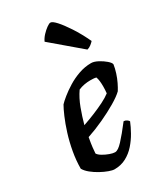

<svg xmlns="http://www.w3.org/2000/svg" viewBox="-191 -846 795 925"><g transform="rotate(-30 206.0 -383.5)"><path d="M164 0Q153 0 133.5 -7Q114 -14 92 -26Q70 -38 51.5 -53Q33 -68 24 -84Q24 -129 32.5 -176.5Q41 -224 54.5 -267Q68 -310 82.5 -343.5Q97 -377 107 -394Q117 -405 138.5 -422.5Q160 -440 189 -458Q218 -476 252 -488Q286 -500 321 -500Q337 -500 358 -489Q379 -478 395 -464Q411 -450 412 -441Q409 -420 401.5 -396.5Q394 -373 384 -352.5Q374 -332 365 -318Q347 -300 309 -277.5Q271 -255 224.5 -233.5Q178 -212 133 -197Q127 -164 125 -145.5Q123 -127 122 -112Q128 -102 144 -92.5Q160 -83 178 -76.5Q196 -70 207 -70Q216 -70 226.5 -77Q237 -84 250.5 -98.5Q264 -113 280.5 -133Q297 -153 317 -179Q326 -179 334 -173.5Q342 -168 344 -163Q334 -138 318 -109.5Q302 -81 280 -56Q258 -31 229 -15.5Q200 0 164 0ZM144 -257Q179 -269 210.5 -282Q242 -295 269 -308.5Q296 -322 314 -336Q315 -346 315.5 -355.5Q316 -365 316 -374Q316 -389 314.5 -402.5Q313 -416 309 -427Q301 -429 293 -429.5Q285 -430 276 -430Q260 -430 243 -427Q226 -424 210 -417Q187 -384 171 -341Q155 -298 144 -257ZM339 -565 179 -701Q186 -717 200 -732Q214 -747 228 -757Q242 -767 249 -767Q260 -767 280 -745Q300 -723 326 -683.5Q352 -644 377 -591Q372 -585 361.5 -576.5Q351 -568 339 -565Z"/></g></svg>

Font: Texturina 12pt SemiBold
Style: Italic
Weight: 600
Italic angle: -11°
Version: Version 1.002